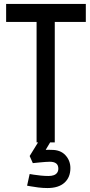

<svg xmlns="http://www.w3.org/2000/svg" viewBox="-20 -720 457 971"><path d="M236 -4H175L130 69L146 105Q165 103 180.5 101.5Q196 100 209 99Q222 98 232 98Q253 98 264 106.5Q275 115 275 133Q275 145 269 153.5Q263 162 252 166Q241 170 225 170Q207 170 187 168Q167 166 151 163.5Q135 161 130 160L117 219Q118 219 133.5 222Q149 225 173 228Q197 231 220 231Q276 231 306 204Q336 177 336 130Q336 92 310.5 64.5Q285 37 238 38Q233 38 227.5 37.5Q222 37 211 38ZM257 -609H414V-700H11V-609H165V0H257Z"/></svg>

Font: Advent Pro SemiBold
Style: Regular
Weight: 600
Designer: VivaRado, Andreas Kalpakidis
Foundry: VivaRado, Andreas Kalpakidis
Version: Version 3.000